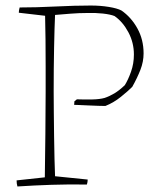

<svg xmlns="http://www.w3.org/2000/svg" viewBox="-20 -667 576 694"><path d="M43 7Q40 -3 40 -15L142 -26Q143 -99 144 -182.5Q145 -266 145 -335Q145 -377 145 -427Q145 -477 144.5 -525Q144 -573 143 -610L48 -621Q48 -629 51 -640Q110 -640 180.5 -643.5Q251 -647 308 -647Q343 -647 373.5 -642Q404 -637 419 -629Q454 -605 476.5 -564.5Q499 -524 499 -474Q499 -444 487.5 -414.5Q476 -385 458 -353Q443 -338 417 -317Q391 -296 361 -284Q353 -284 335 -284.5Q317 -285 297.5 -286Q278 -287 264 -287.5Q250 -288 248 -288L249 -301L258 -308Q285 -307 312.5 -307.5Q340 -308 358 -313Q376 -319 393.5 -329.5Q411 -340 431 -359Q443 -378 453.5 -407.5Q464 -437 464 -470Q464 -513 444 -550.5Q424 -588 394 -609Q379 -615 352 -618Q325 -621 294 -620Q265 -620 234 -617.5Q203 -615 179 -613Q177 -570 175.5 -494.5Q174 -419 174 -337Q174 -304 174.5 -261.5Q175 -219 175.5 -175.5Q176 -132 177 -93.5Q178 -55 179 -30L297 -18Q297 -9 294 0Q227 -1 166 1Q105 3 43 7Z"/></svg>

Font: Labrada ExtraLight
Style: Regular
Weight: 200
Designer: Mercedes Jáuregui
Foundry: Omnibus-Type Team
Version: Version 1.000; ttfautohint (v1.8.4.7-5d5b)